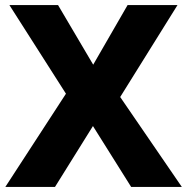

<svg xmlns="http://www.w3.org/2000/svg" viewBox="-20 -734 736 754"><path d="M694 0H495L345 -239L196 0H1L239 -366L17 -714H208L346 -480L481 -714H677L452 -353Z"/></svg>

Font: Noto Sans Hebrew Thin ExtraBold
Style: Regular
Weight: 800
Version: Version 3.001